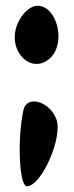

<svg xmlns="http://www.w3.org/2000/svg" viewBox="-20 -570 257 665"><path d="M61 -188C39 -84 47 75 73 75C124 75 199 -96 175 -158C151 -220 72 -242 61 -188ZM39 -483C4 -391 92 -307 156 -371C209 -424 177 -550 110 -550C84 -550 53 -521 39 -483Z"/></svg>

Font: Hussar Skorodowane
Style: Bold
Weight: 700
Foundry: Cannot Into Space Fonts
Version: Version 0.892